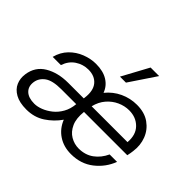

<svg xmlns="http://www.w3.org/2000/svg" viewBox="-161 -974 1223 1223"><g transform="rotate(45 450.0 -362.5)"><path d="M197 12Q135 12 96.5 -9.5Q58 -31 43 -66Q28 -101 34 -142Q45 -220 109.5 -258.5Q174 -297 267 -297H406L407 -305Q416 -375 385.5 -411.5Q355 -448 298 -448Q250 -448 210 -421.5Q170 -395 153 -344H79Q93 -398 128.5 -434.5Q164 -471 211.5 -489.5Q259 -508 306 -508Q371 -508 412.5 -482Q454 -456 470 -411Q508 -458 561.5 -483Q615 -508 675 -508Q744 -508 789.5 -475.5Q835 -443 854.5 -392Q874 -341 866 -283Q865 -273 863 -262Q861 -251 858 -237H468Q461 -173 480 -131Q499 -89 534 -68.5Q569 -48 608 -48Q667 -48 709 -78.5Q751 -109 775 -161H842Q814 -87 751 -37.5Q688 12 599 12Q533 12 484 -20.5Q435 -53 412 -111Q376 -59 322 -23.5Q268 12 197 12ZM477 -297H800Q806 -368 766.5 -408Q727 -448 665 -448Q624 -448 585.5 -430.5Q547 -413 518 -379.5Q489 -346 477 -297ZM207 -50Q234 -50 265 -62Q296 -74 325 -97Q354 -120 374 -155.5Q394 -191 398 -237H264Q185 -237 149 -211Q113 -185 107 -144Q101 -101 127.5 -75.5Q154 -50 207 -50ZM471 -558 568 -737H645L525 -558Z"/></g></svg>

Font: Host Grotesk Light
Style: Italic
Weight: 300
Italic angle: -8°
Designer: Doğukan Karapınar based on Poppins by Indian Type Foundry, Jonny Pinhorn
Foundry: Element Type
Version: Version 1.001; ttfautohint (v1.8.4.7-5d5b)